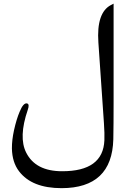

<svg xmlns="http://www.w3.org/2000/svg" viewBox="-20 -754 698 1030"><path d="M587.9 -6.8Q581.1 254.9 310.5 255.4Q150.9 255.4 82 164.6Q45.4 116.7 43.9 42.5Q43.5 -2 55.2 -55.7Q68.4 -114.7 85 -153.8Q105 -203.1 124.5 -199.2Q140.1 -196.3 128.9 -164.6Q78.6 -17.6 120.6 64.9Q170.9 164.6 313 164.6Q533.2 165 540 -1.5Q541.5 -36.1 537.6 -92.8L507.8 -525.9Q496.6 -686 575.2 -727.1L589.4 -734.4V-210.4Q589.4 -84 587.9 -6.8Z"/></svg>

Font: Gandom FD
Style: FD
Weight: 400
Foundry: DejaVu fonts team - Redesigned by Saber Rastikerdar - Based on Samim Font
Version: Version 0.6